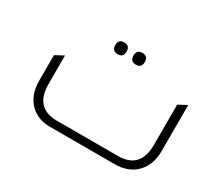

<svg xmlns="http://www.w3.org/2000/svg" viewBox="-105 -727 1029 923"><g transform="rotate(30 409.5 -265.0)"><path d="M353 -465Q321 -465 321 -498Q321 -530 353 -530Q384 -530 384 -498Q384 -465 353 -465ZM454 -465Q422 -465 422 -498Q422 -530 454 -530Q485 -530 485 -498Q485 -465 454 -465ZM247 0Q175 0 132.5 -45Q90 -90 90 -167V-308L137 -333V-175Q137 -42 261 -42H599Q722 -42 722 -175V-398L769 -423V-167Q769 -85 718 -39Q675 0 604 0Z"/></g></svg>

Font: Tajawal Light
Style: Regular
Weight: 300
Designer: Boutros Fonts
Foundry: Created by Boutros International 2017
Version: Version 1.700